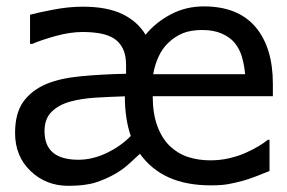

<svg xmlns="http://www.w3.org/2000/svg" viewBox="-20 -581 920 615"><path d="M398.9 -145.5Q389.6 -171.9 384.8 -203.9Q379.9 -235.8 379.9 -272.5Q333.5 -271 287.4 -268.3Q241.2 -265.6 204.6 -255.4Q168.5 -245.6 145.5 -223.1Q122.6 -200.7 122.6 -161.1Q122.6 -114.7 149.9 -92Q177.2 -69.3 231.4 -69.3Q275.9 -69.3 321.3 -90.8Q366.7 -112.3 398.9 -145.5ZM654.3 -67.4Q686 -67.4 715.6 -74.5Q745.1 -81.5 767.6 -91.8Q792.5 -103 809.6 -113.5Q826.7 -124 837.9 -133.3H843.3V-33.2Q827.1 -26.9 803 -17.3Q778.8 -7.8 759.8 -2.4Q732.9 4.9 711.2 8.8Q689.5 12.7 655.3 12.7Q576.7 12.7 520.5 -12.7Q464.4 -38.1 428.2 -88.4Q418 -79.1 396.7 -59.3Q375.5 -39.6 352.1 -25.9Q320.3 -7.3 286.4 3.4Q252.4 14.2 198.7 14.2Q127.4 14.2 77.9 -33.2Q28.3 -80.6 28.3 -154.8Q28.3 -217.8 54.2 -254.4Q80.1 -291 127.4 -311.5Q172.4 -330.6 240.5 -336.9Q308.6 -343.3 383.8 -344.7V-373Q383.8 -404.8 373.3 -425.8Q362.8 -446.8 343.8 -458.5Q326.2 -469.2 301 -473.9Q275.9 -478.5 244.1 -478.5Q204.6 -478.5 158 -465.6Q111.3 -452.6 83.5 -440.4H76.2V-533.7Q100.1 -540.5 150.1 -550Q200.2 -559.6 244.6 -559.6Q322.8 -559.6 371.6 -536.1Q420.4 -512.7 446.3 -469.7Q478.5 -509.3 526.9 -534.9Q575.2 -560.5 632.8 -560.5Q742.2 -560.5 798.1 -494.9Q854 -429.2 854 -313V-272.9H469.2Q469.2 -217.3 483.9 -177.5Q498.5 -137.7 524.4 -112.8Q550.3 -88.4 583 -77.9Q615.7 -67.4 654.3 -67.4ZM765.1 -343.3Q762.7 -372.1 755.1 -398.2Q747.6 -424.3 731.9 -443.4Q716.8 -461.9 690.4 -473.4Q664.1 -484.9 628.4 -484.9Q590.3 -484.9 565.2 -474.4Q540 -463.9 519 -443.8Q499.5 -425.3 487.5 -398.7Q475.6 -372.1 470.7 -343.3Z"/></svg>

Font: IranNastaliq
Style: Regular
Weight: 400
Designer: Hossein Zahedi
Version: Version 1.5